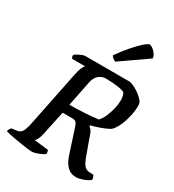

<svg xmlns="http://www.w3.org/2000/svg" viewBox="-237 -1104 1120 1233"><g transform="rotate(30 322.5 -487.5)"><path d="M189 0Q183 0 163 -2.5Q143 -5 117 -9Q91 -13 65 -17.5Q39 -22 18 -26.5Q-3 -31 -11 -34Q-9 -45 -3.5 -53.5Q2 -62 4 -64L35 -68Q55 -70 67 -78Q79 -86 87.5 -107Q96 -128 104 -170L184 -565Q191 -600 200 -621Q209 -642 217 -646H119Q116 -651 114 -657Q112 -663 113 -671Q120 -678 133.5 -685.5Q147 -693 161.5 -698.5Q176 -704 181 -704H516Q539 -698 561.5 -685Q584 -672 603 -656.5Q622 -641 633 -623Q636 -618 637 -609.5Q638 -601 638 -590Q638 -564 632 -533.5Q626 -503 616.5 -474Q607 -445 593.5 -421Q580 -397 565 -384Q551 -375 528.5 -365.5Q506 -356 480.5 -347.5Q455 -339 432 -333V-328Q446 -317 454 -303Q462 -289 471 -259L509 -154Q522 -116 538 -93Q554 -70 590 -70H609Q614 -64 617 -54.5Q620 -45 620 -37Q598 -20 569.5 -10Q541 0 520 0Q479 0 451.5 -28.5Q424 -57 406 -120L356 -274Q351 -292 342.5 -304Q334 -316 312 -316H240L203 -142Q198 -116 189.5 -98.5Q181 -81 173 -74L277 -62Q279 -59 281 -52Q283 -45 282 -34Q265 -21 236.5 -10.5Q208 0 189 0ZM252 -382Q308 -382 366 -385.5Q424 -389 464 -395Q482 -415 495 -445Q508 -475 516 -508.5Q524 -542 524 -571Q524 -589 520.5 -603Q517 -617 510 -626Q496 -633 472 -637Q448 -641 422 -643Q396 -645 374 -645Q351 -645 333.5 -635.5Q316 -626 305 -608.5Q294 -591 289 -566ZM369 -769Q357 -772 347.5 -781Q338 -790 335 -797Q373 -850 407.5 -889.5Q442 -929 468.5 -952Q495 -975 506 -975Q516 -975 530 -964.5Q544 -954 555 -938.5Q566 -923 567 -907Z"/></g></svg>

Font: Texturina Medium 12pt SemiBold
Style: Italic
Weight: 600
Italic angle: -11°
Version: Version 1.002